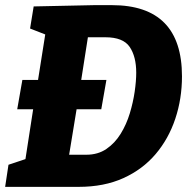

<svg xmlns="http://www.w3.org/2000/svg" viewBox="-26 -727 745 747"><path d="M41 -302 61 -416H122L150 -593L91 -616L105 -702L341 -707H409Q682 -707 682 -430Q682 -343 656 -265Q630 -187 579.5 -127.5Q529 -68 454 -34Q379 0 280 0H-6L7 -86L73 -108L103 -302ZM310 -125Q355 -125 388 -147.5Q421 -170 443.5 -206.5Q466 -243 479 -286Q492 -329 498 -370.5Q504 -412 504 -444Q504 -507 478.5 -544.5Q453 -582 384 -582H316L290 -416H388L368 -302H272L243 -125Z"/></svg>

Font: Bitter ExtraBold
Style: Italic
Weight: 800
Italic angle: -9°
Designer: Sol Matas, and Bitter project Authors
Foundry: Sol Matas
Version: Version 2.001